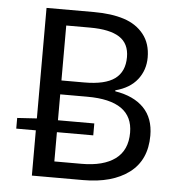

<svg xmlns="http://www.w3.org/2000/svg" viewBox="-49 -707 699 753"><g transform="rotate(5 300.0 -330.0)"><path d="M104 0V-178.2H26.9V-220.2L104 -225.1V-660.2H291Q359.9 -660.2 409.2 -644.3Q458.5 -628.4 487.3 -592Q516.1 -555.7 516.1 -501Q516.1 -451.2 486.8 -413.8Q457.5 -376.5 400.9 -361.8V-357.9Q474.1 -346.2 513.7 -305.7Q553.2 -265.1 553.2 -196.8Q553.2 -100.1 486.6 -50Q419.9 0 306.2 0ZM187 -381.8H276.9Q358.9 -381.8 397 -409.9Q435.1 -438 435.1 -495.1Q435.1 -548.8 396.7 -573.5Q358.4 -598.1 280.8 -598.1H187ZM187 -63H293.9Q379.9 -63 426.5 -97.4Q473.1 -131.8 473.1 -201.2Q473.1 -327.1 293.9 -327.1H187V-225.1H330.1V-178.2H187Z"/></g></svg>

Font: Office Code Pro D
Style: Regular
Weight: 400
Designer: Nathan Rutzky & Paul D. Hunt
Foundry: Adobe Systems Incorporated
Version: Version 1.004;PS 001.004;hotconv 1.0.70;makeotf.lib2.5.58329